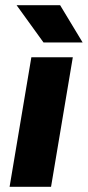

<svg xmlns="http://www.w3.org/2000/svg" viewBox="-20 -721 339 741"><path d="M101 -500H261L177 0H17ZM44 -701H212L299 -557H148Z"/></svg>

Font: Oak Sans ExtraBold
Style: Italic
Weight: 800
Italic angle: -9.49998°
Foundry: Erik Kennedy, Walven
Version: Version 1.000